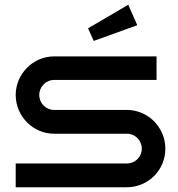

<svg xmlns="http://www.w3.org/2000/svg" viewBox="-20 -787 747 807"><path d="M675 -162C675 -251 603 -325 513 -325H207C173 -325 145 -353 145 -388C145 -422 173 -451 207 -451H638V-550H207C119 -550 46 -476 46 -388C46 -298 119 -225 207 -225H513C548 -225 576 -197 576 -162C576 -127 548 -100 513 -100H46V0H513C603 0 675 -72 675 -162ZM519 -767 350 -668 374 -615 557 -681Z"/></svg>

Font: Bruno Ace SC
Style: Regular
Weight: 400
Designer: Astigmatic (AOETI)
Foundry: Astigmatic (AOETI)
Version: Version 1.000